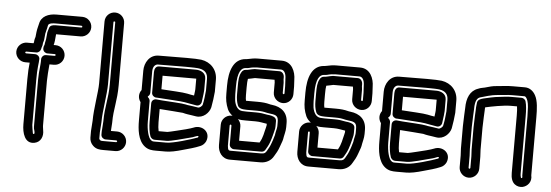

<svg xmlns="http://www.w3.org/2000/svg" viewBox="-50 -876 3081 1074"><g transform="rotate(5 1491.0 -339.0)"><path d="M381 -630C381 -628 379 -626 376 -626H231C213 -626 200 -621 196 -608L191 -591C189 -586 188 -579 188 -576L185 -545C184 -535 181 -530 179 -511C178 -508 174 -504 174 -490C174 -475 188 -465 199 -465H241C244 -465 246 -463 246 -460C246 -457 244 -455 241 -455H192C177 -455 167 -441 167 -430V-428C167 -419 167 -410 166 -401C162 -365 160 -336 160 -312V-62C160 -53 160 -47 161 -40L165 -25C170 -4 158 -8 157 -14C154 -34 150 -51 150 -59V-312C150 -345 151 -370 153 -386C155 -405 157 -419 157 -430C157 -445 143 -455 132 -455H80C78 -455 75 -458 75 -460C75 -462 78 -465 80 -465H137C150 -465 160 -476 162 -486C166 -506 169 -503 169 -516C169 -524 174 -530 175 -545L178 -575C179 -584 186 -603 188 -618C189 -627 194 -636 231 -636H376C378 -636 381 -633 381 -630ZM100 -312V-59C100 -11 116 51 172 39C206 32 220 -2 213 -35L211 -50C211 -50 210 -55 210 -62V-312C210 -334 213 -371 216 -405H241C272 -405 296 -430 296 -460C296 -490 272 -515 241 -515H230C231 -518 234 -529 235 -541L238 -573V-576H376C405 -576 431 -600 431 -631C431 -661 407 -686 376 -686H231C186 -686 146 -669 138 -626C137 -619 130 -598 128 -579L125 -551C124 -547 120 -539 119 -521C119 -520 118 -518 117 -515H80C50 -515 25 -490 25 -460C25 -430 50 -405 80 -405H105C102 -377 100 -353 100 -312Z M631 -9C631 -7 628 -4 626 -4H558C538 -4 539 -4 533 -10C530 -13 530 -13 530 -17V-51L534 -109V-111C534 -171 552 -266 552 -323V-671C552 -674 553 -676 557 -676C560 -676 562 -675 562 -671V-323C562 -242 544 -197 544 -113L541 -68C540 -62 540 -57 540 -52V-39C540 -24 554 -14 565 -14H626C628 -14 631 -11 631 -9ZM681 -9C681 -39 656 -64 626 -64H591L594 -110V-112C594 -189 612 -232 612 -323V-671C612 -701 588 -726 557 -726C527 -726 502 -702 502 -671V-323C502 -275 484 -179 484 -112L480 -54V-52V-17C480 -1 487 16 499 27C517 45 538 46 558 46H626C656 46 681 21 681 -9Z M802 -413V-297C802 -282 816 -272 827 -272H831C883 -268 970 -264 988 -260C1009 -255 1026 -254 1038 -251C1043 -250 1049 -249 1055 -248C1069 -246 1081 -257 1083 -269C1088 -307 1091 -327 1091 -337V-401C1091 -435 1060 -447 1035 -447H828C810 -447 802 -431 802 -413ZM1041 -397V-337C1041 -335 1040 -322 1037 -302C1024 -304 1011 -306 999 -309C972 -315 904 -317 852 -321V-397H1035ZM839 -36H906C931 -36 1006 -58 1019 -61C1041 -66 1058 -71 1071 -77C1077 -80 1082 -77 1082 -77C1082 -76 1080 -70 1079 -70C1042 -56 943 -26 906 -26H851C828 -26 828 -25 818 -33C804 -44 792 -88 792 -136V-249C792 -256 788 -264 783 -268C778 -273 779 -274 783 -277C789 -282 792 -290 792 -297V-416C792 -444 806 -457 821 -457C888 -457 940 -458 977 -458C1015 -458 1042 -457 1053 -455C1084 -450 1101 -433 1101 -401V-336C1098 -305 1096 -283 1090 -256C1088 -247 1074 -236 1065 -237C1053 -239 1045 -240 1040 -241L1019 -244C1010 -245 1002 -246 995 -248C976 -253 898 -256 861 -259L829 -262C816 -263 802 -254 802 -237V-136C802 -105 806 -76 814 -53C819 -43 828 -36 839 -36ZM742 -416V-307C728 -289 725 -262 742 -239V-136C742 -87 748 -25 787 6C808 23 830 24 851 24H906C931 24 962 18 1006 5C1031 -2 1067 -11 1097 -24C1110 -29 1121 -40 1127 -53C1149 -107 1095 -143 1050 -123C1042 -120 1028 -115 1008 -110C996 -107 917 -87 906 -86H857C854 -98 852 -116 852 -136V-210C887 -207 971 -202 983 -200C992 -198 1001 -195 1011 -194L1032 -191C1036 -190 1045 -189 1057 -187C1099 -180 1132 -214 1139 -245C1145 -276 1148 -303 1151 -333V-335V-401C1151 -457 1113 -497 1060 -505C1043 -507 1017 -508 977 -508C940 -508 888 -507 821 -507C769 -507 742 -460 742 -416Z M1456 -180V-171C1456 -169 1455 -164 1453 -157C1445 -129 1444 -105 1425 -72H1310V-153C1310 -168 1303 -182 1293 -192C1307 -188 1322 -188 1337 -188H1392C1417 -188 1434 -183 1456 -180ZM1268 38H1439C1470 38 1498 24 1513 -4C1522 -18 1533 -37 1541 -61L1546 -75C1549 -83 1555 -97 1557 -115C1558 -124 1566 -147 1566 -171V-194C1566 -252 1529 -282 1476 -288C1470 -289 1466 -289 1464 -290C1441 -296 1423 -298 1392 -298H1337H1329C1327 -305 1326 -317 1326 -330V-373C1326 -396 1327 -412 1329 -421C1342 -423 1353 -426 1368 -429H1478C1478 -425 1479 -421 1480 -414V-358C1480 -327 1506 -303 1536 -303C1567 -303 1590 -329 1590 -358V-400V-401L1588 -438C1588 -484 1566 -539 1509 -539H1376C1357 -539 1338 -536 1316 -531C1314 -531 1312 -530 1309 -530H1307C1240 -525 1216 -458 1216 -373V-330C1216 -296 1220 -272 1233 -241C1239 -228 1249 -217 1261 -208H1255C1225 -208 1200 -183 1200 -153V-38C1200 0 1223 38 1268 38ZM1528 -435V-447C1528 -465 1516 -479 1501 -479H1366H1362C1335 -475 1325 -470 1312 -470C1301 -470 1292 -461 1289 -454C1277 -434 1276 -410 1276 -373V-330C1276 -307 1279 -287 1286 -269C1292 -253 1309 -248 1337 -248H1392C1421 -248 1431 -246 1452 -241C1458 -240 1464 -239 1471 -238C1508 -234 1516 -226 1516 -194V-171C1516 -159 1509 -141 1507 -121C1506 -116 1501 -101 1498 -91L1493 -77C1486 -57 1480 -46 1470 -29C1463 -18 1459 -12 1439 -12H1268C1257 -12 1252 -14 1250 -39V-153C1250 -155 1253 -158 1255 -158C1258 -158 1260 -154 1260 -153V-47C1260 -32 1274 -22 1285 -22H1440C1450 -22 1458 -28 1462 -36C1468 -47 1477 -60 1484 -80C1497 -118 1495 -119 1502 -144C1505 -154 1506 -162 1506 -171V-200C1506 -210 1500 -218 1492 -222C1476 -230 1457 -230 1453 -231C1434 -235 1415 -238 1392 -238H1337C1317 -238 1306 -239 1298 -243C1276 -254 1267 -288 1267 -311C1267 -317 1266 -323 1266 -330V-373C1266 -457 1288 -478 1310 -480C1317 -480 1322 -481 1328 -482C1346 -487 1363 -489 1376 -489H1509C1523 -489 1538 -476 1538 -437V-436L1540 -399V-358C1540 -355 1538 -353 1536 -353C1533 -353 1530 -356 1530 -358V-416C1530 -422 1528 -433 1528 -435Z M1896 -180V-171C1896 -169 1895 -164 1893 -157C1885 -129 1884 -105 1865 -72H1750V-153C1750 -168 1743 -182 1733 -192C1747 -188 1762 -188 1777 -188H1832C1857 -188 1874 -183 1896 -180ZM1708 38H1879C1910 38 1938 24 1953 -4C1962 -18 1973 -37 1981 -61L1986 -75C1989 -83 1995 -97 1997 -115C1998 -124 2006 -147 2006 -171V-194C2006 -252 1969 -282 1916 -288C1910 -289 1906 -289 1904 -290C1881 -296 1863 -298 1832 -298H1777H1769C1767 -305 1766 -317 1766 -330V-373C1766 -396 1767 -412 1769 -421C1782 -423 1793 -426 1808 -429H1918C1918 -425 1919 -421 1920 -414V-358C1920 -327 1946 -303 1976 -303C2007 -303 2030 -329 2030 -358V-400V-401L2028 -438C2028 -484 2006 -539 1949 -539H1816C1797 -539 1778 -536 1756 -531C1754 -531 1752 -530 1749 -530H1747C1680 -525 1656 -458 1656 -373V-330C1656 -296 1660 -272 1673 -241C1679 -228 1689 -217 1701 -208H1695C1665 -208 1640 -183 1640 -153V-38C1640 0 1663 38 1708 38ZM1968 -435V-447C1968 -465 1956 -479 1941 -479H1806H1802C1775 -475 1765 -470 1752 -470C1741 -470 1732 -461 1729 -454C1717 -434 1716 -410 1716 -373V-330C1716 -307 1719 -287 1726 -269C1732 -253 1749 -248 1777 -248H1832C1861 -248 1871 -246 1892 -241C1898 -240 1904 -239 1911 -238C1948 -234 1956 -226 1956 -194V-171C1956 -159 1949 -141 1947 -121C1946 -116 1941 -101 1938 -91L1933 -77C1926 -57 1920 -46 1910 -29C1903 -18 1899 -12 1879 -12H1708C1697 -12 1692 -14 1690 -39V-153C1690 -155 1693 -158 1695 -158C1698 -158 1700 -154 1700 -153V-47C1700 -32 1714 -22 1725 -22H1880C1890 -22 1898 -28 1902 -36C1908 -47 1917 -60 1924 -80C1937 -118 1935 -119 1942 -144C1945 -154 1946 -162 1946 -171V-200C1946 -210 1940 -218 1932 -222C1916 -230 1897 -230 1893 -231C1874 -235 1855 -238 1832 -238H1777C1757 -238 1746 -239 1738 -243C1716 -254 1707 -288 1707 -311C1707 -317 1706 -323 1706 -330V-373C1706 -457 1728 -478 1750 -480C1757 -480 1762 -481 1768 -482C1786 -487 1803 -489 1816 -489H1949C1963 -489 1978 -476 1978 -437V-436L1980 -399V-358C1980 -355 1978 -353 1976 -353C1973 -353 1970 -356 1970 -358V-416C1970 -422 1968 -433 1968 -435Z M2152 -413V-297C2152 -282 2166 -272 2177 -272H2181C2233 -268 2320 -264 2338 -260C2359 -255 2376 -254 2388 -251C2393 -250 2399 -249 2405 -248C2419 -246 2431 -257 2433 -269C2438 -307 2441 -327 2441 -337V-401C2441 -435 2410 -447 2385 -447H2178C2160 -447 2152 -431 2152 -413ZM2391 -397V-337C2391 -335 2390 -322 2387 -302C2374 -304 2361 -306 2349 -309C2322 -315 2254 -317 2202 -321V-397H2385ZM2189 -36H2256C2281 -36 2356 -58 2369 -61C2391 -66 2408 -71 2421 -77C2427 -80 2432 -77 2432 -77C2432 -76 2430 -70 2429 -70C2392 -56 2293 -26 2256 -26H2201C2178 -26 2178 -25 2168 -33C2154 -44 2142 -88 2142 -136V-249C2142 -256 2138 -264 2133 -268C2128 -273 2129 -274 2133 -277C2139 -282 2142 -290 2142 -297V-416C2142 -444 2156 -457 2171 -457C2238 -457 2290 -458 2327 -458C2365 -458 2392 -457 2403 -455C2434 -450 2451 -433 2451 -401V-336C2448 -305 2446 -283 2440 -256C2438 -247 2424 -236 2415 -237C2403 -239 2395 -240 2390 -241L2369 -244C2360 -245 2352 -246 2345 -248C2326 -253 2248 -256 2211 -259L2179 -262C2166 -263 2152 -254 2152 -237V-136C2152 -105 2156 -76 2164 -53C2169 -43 2178 -36 2189 -36ZM2092 -416V-307C2078 -289 2075 -262 2092 -239V-136C2092 -87 2098 -25 2137 6C2158 23 2180 24 2201 24H2256C2281 24 2312 18 2356 5C2381 -2 2417 -11 2447 -24C2460 -29 2471 -40 2477 -53C2499 -107 2445 -143 2400 -123C2392 -120 2378 -115 2358 -110C2346 -107 2267 -87 2256 -86H2207C2204 -98 2202 -116 2202 -136V-210C2237 -207 2321 -202 2333 -200C2342 -198 2351 -195 2361 -194L2382 -191C2386 -190 2395 -189 2407 -187C2449 -180 2482 -214 2489 -245C2495 -276 2498 -303 2501 -333V-335V-401C2501 -457 2463 -497 2410 -505C2393 -507 2367 -508 2327 -508C2290 -508 2238 -507 2171 -507C2119 -507 2092 -460 2092 -416Z M2905 -348V-18C2905 -15 2905 -12 2906 -10C2908 -3 2902 0 2899 -2C2898 -10 2895 -11 2895 -26V-348C2895 -383 2893 -410 2887 -431C2884 -442 2872 -449 2863 -449H2808C2775 -449 2771 -446 2746 -444C2703 -440 2678 -432 2653 -427C2641 -424 2619 -419 2617 -400L2615 -382C2614 -376 2614 -369 2614 -365L2612 -324L2610 -263V-138V-137L2612 -98V-33C2612 -31 2609 -28 2607 -28C2605 -28 2602 -31 2602 -33V-99V-100L2600 -139V-263L2602 -321L2604 -363V-364C2604 -412 2617 -426 2632 -431C2650 -437 2701 -451 2721 -452C2764 -455 2778 -459 2810 -459H2877C2882 -459 2886 -458 2893 -445C2899 -434 2904 -412 2904 -375C2904 -366 2905 -357 2905 -348ZM2607 22C2637 22 2662 -3 2662 -33V-99V-100L2660 -139V-263L2662 -322L2664 -363V-364C2664 -367 2664 -373 2665 -378C2701 -386 2766 -399 2808 -399H2842C2844 -387 2845 -369 2845 -348V-26C2845 1 2851 24 2868 37C2882 48 2899 50 2913 47C2939 41 2964 15 2955 -22V-348C2955 -393 2953 -440 2937 -469C2925 -492 2904 -509 2877 -509H2810C2773 -509 2758 -505 2718 -502C2698 -501 2677 -495 2653 -488C2644 -485 2634 -486 2616 -478C2572 -463 2554 -420 2554 -365L2552 -323L2550 -263V-138V-137L2552 -98V-33C2552 -3 2577 22 2607 22Z"/></g></svg>

Font: Squarish
Style: Fog
Weight: 400
Foundry: Cannot Into Space Fonts
Version: Version 0.272